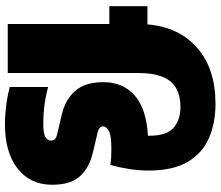

<svg xmlns="http://www.w3.org/2000/svg" viewBox="-76 -782 869 756"><g transform="rotate(90 358.0 -403.5)"><path d="M4 -400V-550H75.5Q85.5 -673.5 167.8 -745.8Q250 -818 389 -818Q464 -818 523.2 -792.2Q582.5 -766.5 616.8 -708.8Q651 -651 651 -555Q651 -516 645 -477.8Q639 -439.5 629 -404Q615 -406.5 598 -407.2Q581 -408 565 -408Q510.5 -408 493.8 -397.5Q477 -387 477 -375Q477 -360 501 -354L581 -335Q640.5 -321 673.8 -284Q707 -247 707 -175Q707 -89 643.5 -39Q580 11 469 11Q433 11 395.5 6.2Q358 1.5 322 -8V-159Q390 -140 467 -140Q507 -140 520 -148.8Q533 -157.5 533 -171Q533 -188.5 510 -194L430 -213Q371.5 -226.5 337.2 -265.8Q303 -305 303 -376Q303 -454 355.5 -500Q408 -546 514 -552Q514 -554.5 514 -557Q514 -626 482.5 -653Q451 -680 402 -680Q331 -680 299 -639.5Q267 -599 267 -515V0H74V-400Z"/></g></svg>

Font: Encode Sans Condensed Condensed Black
Style: Regular
Weight: 900
Width: 3
Designer: Multiple Designers
Foundry: Impallari Type
Version: Version 3.000; ttfautohint (v1.8.3) -l 8 -r 50 -G 200 -x 14 